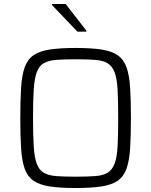

<svg xmlns="http://www.w3.org/2000/svg" viewBox="-20 -937 761 965"><path d="M360 8Q281 8 229.5 0Q178 -8 148 -29Q118 -50 104 -89.5Q90 -129 86 -191Q82 -253 82 -344Q82 -435 86 -497Q90 -559 104 -598.5Q118 -638 148 -659Q178 -680 229.5 -688Q281 -696 360 -696Q439 -696 490.5 -688Q542 -680 572 -659Q602 -638 616 -598.5Q630 -559 634 -497Q638 -435 638 -344Q638 -253 634 -191Q630 -129 616 -89.5Q602 -50 572 -29Q542 -8 490.5 0Q439 8 360 8ZM360 -49Q420 -49 459 -52Q498 -55 521 -69Q544 -83 556 -114.5Q568 -146 571 -201.5Q574 -257 574 -344Q574 -431 571 -486.5Q568 -542 556 -573.5Q544 -605 521 -619Q498 -633 459 -636Q420 -639 360 -639Q301 -639 262 -636Q223 -633 199.5 -619Q176 -605 164.5 -573.5Q153 -542 149.5 -486.5Q146 -431 146 -344Q146 -257 149.5 -201.5Q153 -146 164.5 -114.5Q176 -83 199.5 -69Q223 -55 262 -52Q301 -49 360 -49ZM369 -778 241 -912V-917H310L414 -783V-778Z"/></svg>

Font: Saira Thin Light
Style: Regular
Weight: 300
Version: Version 1.101